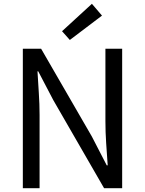

<svg xmlns="http://www.w3.org/2000/svg" viewBox="-20 -989 762 1009"><path d="M100 -733H196L463 -271L541 -120H546Q542 -176 538 -235.5Q534 -295 534 -352V-733H622V0H527L260 -463L181 -614H177Q180 -558 184 -500.5Q188 -443 188 -385V0H100ZM306 -825 463 -969 516 -907 347 -779Z"/></svg>

Font: SpoqaHanSans-Regular
Style: Regular
Weight: 400
Designer: [Spoqa Han Sans] Dong-huui Kim \uAE40 \uB3D9 \uD718  Younghwa Kang \uAC15 \uC601 \uD654  [Noto Sans] Ryoko NISHIZUKA \u8
Foundry: Spoqa (http://www.spoqa-han-sans.com)
Version: Version 2.000